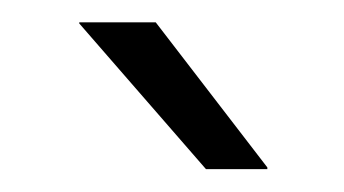

<svg xmlns="http://www.w3.org/2000/svg" viewBox="-20 -702 308 172"><path d="M51 -682H119.5L219.5 -552V-550.5H164.5L51 -681Z"/></svg>

Font: Anek Devanagari Medium Light
Style: Regular
Weight: 300
Version: Version 1.003